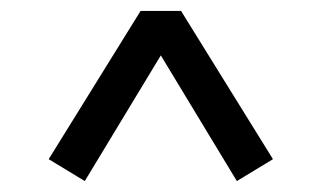

<svg xmlns="http://www.w3.org/2000/svg" viewBox="-20 -519 588 351"><path d="M69 -228 237 -499H311L479 -228L413 -188L246 -464H302L135 -188Z"/></svg>

Font: Source Serif 4 SemiBold
Style: Regular
Weight: 600
Designer: Frank Grießhammer
Foundry: Adobe Systems Incorporated
Version: Version 4.004;hotconv 1.0.116;makeotfexe 2.5.65601